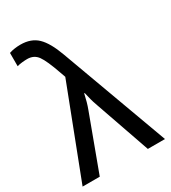

<svg xmlns="http://www.w3.org/2000/svg" viewBox="-186 -854 841 947"><g transform="rotate(-30 234.5 -380.0)"><path d="M0 0 196.8 -511.7 186 -542Q157.7 -623.5 136.7 -652.6Q115.7 -681.6 77.6 -681.6Q64.9 -681.6 48.6 -679.9Q32.2 -678.2 19.5 -674.3V-750Q33.2 -754.9 50 -757.3Q66.9 -759.8 84 -759.8Q144.5 -759.8 180.4 -725.1Q216.3 -690.4 245.1 -611.3L469.2 0H371.6L263.2 -311Q253.4 -338.4 249.5 -354Q245.6 -369.6 239.7 -394.5H236.8Q231.4 -370.6 226.1 -351.1Q220.7 -331.5 212.9 -311L97.7 0Z"/></g></svg>

Font: RobotoFlex
Style: Regular
Weight: 400
Designer: Berlow after Robertson
Foundry: Google
Version: Version 2.136